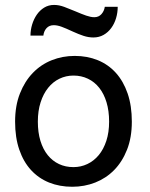

<svg xmlns="http://www.w3.org/2000/svg" viewBox="-20 -730 597 763"><path d="M130.4 -246.6Q130.4 -204.1 140.6 -170.4Q150.9 -136.7 169.7 -113.5Q188.5 -90.3 214.4 -78.1Q240.2 -65.9 272 -65.9Q301.3 -65.9 327.1 -78.1Q353 -90.3 372.3 -113.5Q391.6 -136.7 402.6 -170.4Q413.6 -204.1 413.6 -246.6Q413.6 -289.6 403.3 -323.5Q393.1 -357.4 374.3 -381.1Q355.5 -404.8 329.3 -417.2Q303.2 -429.7 272 -429.7Q242.2 -429.7 216.3 -417.2Q190.4 -404.8 171.4 -381.1Q152.3 -357.4 141.4 -323.5Q130.4 -289.6 130.4 -246.6ZM40 -246.6Q40 -309.6 59.1 -358.2Q78.1 -406.7 110.4 -440.2Q142.6 -473.6 185.5 -490.7Q228.5 -507.8 276.9 -507.8Q327.1 -507.8 368.9 -490.7Q410.6 -473.6 440.7 -440.2Q470.7 -406.7 487.3 -358.2Q503.9 -309.6 503.9 -246.6Q503.9 -183.6 484.9 -135.3Q465.8 -86.9 433.6 -54.2Q401.4 -21.5 358.4 -4.6Q315.4 12.2 267.1 12.2Q216.8 12.2 175 -4.6Q133.3 -21.5 103.3 -54.2Q73.2 -86.9 56.6 -135.3Q40 -183.6 40 -246.6ZM101.1 -588.4Q101.1 -610.8 107.7 -632.6Q114.3 -654.3 126.2 -671.6Q138.2 -689 155.5 -699.7Q172.9 -710.4 194.8 -710.4Q205.1 -710.4 214.8 -708.5Q224.6 -706.5 234.6 -702.9Q244.6 -699.2 255.6 -694.6Q266.6 -689.9 279.3 -685.1Q292.5 -679.7 303 -675.3Q313.5 -670.9 322.5 -668Q331.5 -665 339.4 -663.3Q347.2 -661.6 355 -661.6Q372.1 -661.6 383.1 -673.8Q394 -686 396.5 -703.1H447.8Q447.8 -679.7 441.2 -657.7Q434.6 -635.7 422.1 -618.7Q409.7 -601.6 391.6 -591.3Q373.5 -581.1 351.1 -581.1Q331.5 -581.1 311.8 -587.6Q292 -594.2 269.5 -604.5Q241.2 -617.7 224.4 -623.8Q207.5 -629.9 193.8 -629.9Q175.8 -629.9 165 -618.2Q154.3 -606.4 152.3 -588.4Z"/></svg>

Font: Andika Viet
Style: Regular
Weight: 400
Designer: Victor Gaultney, Annie Olsen, Julie Remington, Don Collingsworth, Eric Hays, Becca Hirsbrunner
Foundry: SIL International
Version: Version 5.000